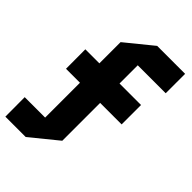

<svg xmlns="http://www.w3.org/2000/svg" viewBox="-266 -812 1118 1118"><g transform="rotate(45 292.5 -253.0)"><path d="M172.3 -241.9V-576.4L338.3 -711.5V-401.7L173.3 -241.9ZM4.7 204.9 4.1 45H172.3V204.9ZM172.3 204.9V-241.9H338.3V69.7ZM57.3 -241.9 56.7 -401.7H172.3V-241.9ZM173.3 -241.9 338.3 -401.7H515.3V-241.9ZM338.3 -551.7V-711.5H568.5V-551.7Z"/></g></svg>

Font: Foldit Thin
Style: Regular
Weight: 100
Designer: Sophia Tai
Foundry: Sophia Tai
Version: Version 1.003